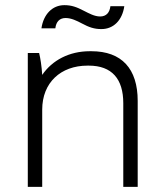

<svg xmlns="http://www.w3.org/2000/svg" viewBox="-20 -726 633 746"><path d="M306 -684C279 -698 259 -706 230 -706C184 -706 149 -671 141 -616H195C198 -642 212 -656 235 -656C257 -656 279 -645 298 -635C326 -620 346 -613 374 -613C421 -613 455 -647 463 -702H409C406 -677 393 -662 369 -662C347 -662 326 -674 306 -684ZM88 0H144V-300C144 -405 216 -471 320 -471H325C415 -471 459 -419 459 -325V0H515V-334C515 -459 453 -527 335 -527H329C249 -527 183 -492 144 -435C142 -468 137 -500 132 -520H88Z"/></svg>

Font: Fixel Text Light
Style: Regular
Weight: 300
Width: 4
Designer: AlfaBravo + MacPaw
Foundry: Kyrylo Tkachov, Marchela Mozhyna, Serhii Makarenko, Maria Weinstein, Zakhar Kryvoshyya
Version: Version 1.211